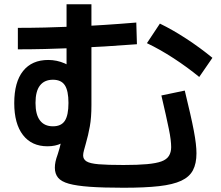

<svg xmlns="http://www.w3.org/2000/svg" viewBox="-20 -826 1040 903"><path d="M561 57Q465 57 402.5 52.5Q340 48 304 38Q268 28 253 9.5Q238 -9 238 -37Q238 -51 241 -65.5Q244 -80 252 -102Q261 -130 266 -153Q271 -176 272 -194L310 -191Q295 -165 268 -151.5Q241 -138 203 -138Q129 -138 88 -191Q47 -244 47 -341Q47 -440 88.5 -492Q130 -544 207 -544Q247 -544 284 -528Q321 -512 355 -481L293 -458V-806H410V-331Q410 -273 402.5 -231.5Q395 -190 384 -152Q379 -134 375 -119.5Q371 -105 371 -95Q371 -77 387 -67Q403 -57 444 -53.5Q485 -50 561 -50Q628 -50 671.5 -54Q715 -58 739.5 -67Q764 -76 774.5 -93Q785 -110 785 -134Q785 -149 782.5 -170Q780 -191 774 -220Q768 -249 759.5 -287.5Q751 -326 739 -377L849 -400Q864 -338 874.5 -292Q885 -246 891.5 -211.5Q898 -177 901 -151Q904 -125 904 -105Q904 -57 887.5 -25.5Q871 6 832.5 24Q794 42 728 49.5Q662 57 561 57ZM229 -232Q268 -232 285 -258Q302 -284 302 -342Q302 -399 285 -425Q268 -451 229 -451Q189 -451 168 -424Q147 -397 147 -342Q147 -287 168 -259.5Q189 -232 229 -232ZM917 -464Q861 -510 796.5 -552Q732 -594 671 -623L732 -715Q792 -686 857 -643.5Q922 -601 979 -554ZM64 -695Q187 -695 326.5 -701Q466 -707 621 -720L624 -618Q468 -606 327.5 -600Q187 -594 64 -594Z"/></svg>

Font: M PLUS 2 Thin SemiBold
Style: Regular
Weight: 600
Version: Version 1.001